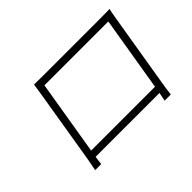

<svg xmlns="http://www.w3.org/2000/svg" viewBox="-115 -913 1186 1186"><g transform="rotate(-45 478.0 -320.5)"><path d="M149.9 0Q159.1 -41.9 169.4 -104L247.5 -578.1Q255 -622.5 257.1 -641Q293 -639.9 333.8 -639.9H838.1Q891 -639.9 917.3 -641Q910.9 -616.1 904.8 -578.1L826.3 -105.1Q815 -39.4 811.1 0H757.1Q758.2 -5 761.9 -24.7Q765.6 -44.4 768.1 -56.1H210.2Q209.2 -46.2 206.3 -26.1Q203.5 -6 203.1 0ZM856.9 -592H299L218 -103H775.9Z"/></g></svg>

Font: Karasuma Gothic
Style: Light Italic
Weight: 300
Italic angle: 9.39998°
Designer: Rasmus Andersson / Ryoko Nishizuka
Foundry: rsms
Version: Version 1.00